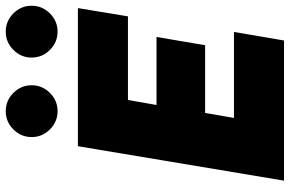

<svg xmlns="http://www.w3.org/2000/svg" viewBox="-186 -798 985 652"><g transform="rotate(-90 306.0 -472.5)"><path d="M18 0 135 -700H604L576 -530H292L275 -433H506L478 -268H248L231 -170H523L494 0ZM254 -769Q218 -769 192 -795Q166 -821 166 -857Q166 -893 192 -919Q218 -945 254 -945Q290 -945 316 -919Q342 -893 342 -857Q342 -821 316 -795Q290 -769 254 -769ZM524 -769Q488 -769 462 -795Q436 -821 436 -857Q436 -893 462 -919Q488 -945 524 -945Q560 -945 586 -919Q612 -893 612 -857Q612 -821 586 -795Q560 -769 524 -769Z"/></g></svg>

Font: Figtree Black
Style: Italic
Weight: 900
Italic angle: -9.5°
Foundry: Erik Kennedy
Version: Version 2.001;gftools[0.9.30]